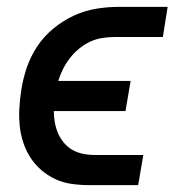

<svg xmlns="http://www.w3.org/2000/svg" viewBox="-20 -540 540 560"><path d="M241 0Q215 0 189.5 -3.5Q164 -7 141.5 -17.5Q119 -28 100.5 -44Q82 -60 69 -80Q56 -100 48 -124Q40 -148 37.5 -173Q35 -198 36.5 -224.5Q38 -251 42 -277Q47 -310 58 -342.5Q69 -375 88.5 -404.5Q108 -434 136 -457Q164 -480 195.5 -494.5Q227 -509 260.5 -514.5Q294 -520 327 -520H469L455 -432H313Q295 -432 277 -429Q259 -426 242 -418Q225 -410 210 -397.5Q195 -385 183.5 -370Q172 -355 163.5 -338Q155 -321 150 -304H361L346 -216H137Q137 -199 140 -182.5Q143 -166 149.5 -151Q156 -136 166.5 -123.5Q177 -111 191 -103Q205 -95 221.5 -91.5Q238 -88 256 -88H398L383 0Z"/></svg>

Font: Iosevka SS04 Semibold Oblique
Style: Regular
Weight: 600
Italic angle: -9°
Monospace: yes
Designer: Belleve Invis
Foundry: Belleve Invis
Version: Version 19.0.0; ttfautohint (v1.8.4)